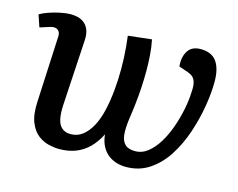

<svg xmlns="http://www.w3.org/2000/svg" viewBox="-80 -642 960 774"><g transform="rotate(15 399.5 -254.5)"><path d="M469 -510Q475 -481 477.5 -448.5Q480 -416 480 -382Q480 -347 478 -312Q476 -277 472 -242Q468 -207 463 -174Q458 -135 460.5 -109.5Q463 -84 477 -70.5Q491 -57 519 -57Q548 -57 572 -76Q596 -95 615 -126Q634 -157 647.5 -195Q661 -233 669 -272.5Q677 -312 678 -346Q680 -372 676 -386Q672 -400 664 -407.5Q656 -415 642 -420L604 -433Q600 -471 616 -497Q632 -523 669 -523Q715 -523 736 -494Q757 -465 757 -410Q757 -363 747.5 -306.5Q738 -250 719 -193.5Q700 -137 670 -90Q640 -43 597.5 -14.5Q555 14 500 14Q481 14 462.5 9Q444 4 427.5 -8Q411 -20 399.5 -40.5Q388 -61 385 -91Q368 -57 344.5 -33.5Q321 -10 290.5 2Q260 14 221 14Q202 14 178 8.5Q154 3 132.5 -13.5Q111 -30 98 -62.5Q85 -95 88 -149L101 -421Q102 -436 96.5 -444Q91 -452 81.5 -454Q72 -456 59 -452L18 -439L1 -489Q14 -497 35 -504.5Q56 -512 81 -517.5Q106 -523 127 -523Q157 -523 175.5 -512Q194 -501 202 -481.5Q210 -462 208 -435L192 -163Q190 -127 195 -103.5Q200 -80 214 -68Q228 -56 250 -56Q279 -56 300.5 -73Q322 -90 337.5 -119Q353 -148 362 -186.5Q371 -225 375.5 -270Q380 -315 380 -361Q380 -385 379 -407.5Q378 -430 376 -453Q374 -476 371 -499Z"/></g></svg>

Font: Literata 18pt Medium
Style: Italic
Weight: 500
Italic angle: -2°
Designer: Latin by Veronika Burian and Jose Scaglione. Greek by Irene Vlachou. Cyrillic by Vera Evstafieva
Foundry: TypeTogether
Version: Version 3.103;gftools[0.9.29]